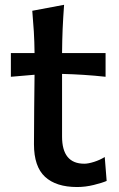

<svg xmlns="http://www.w3.org/2000/svg" viewBox="-20 -751 484 784"><path d="M294.9 12.7Q209 12.7 163.8 -29.1Q118.7 -70.8 118.7 -162.1Q118.7 -236.8 119.6 -309.1Q120.6 -381.3 121.1 -445.8L24.4 -437.5V-534.2H121.1Q120.6 -580.6 118.2 -621.6Q115.7 -662.6 111.8 -707L241.7 -731.4Q237.8 -677.7 235.8 -633.1Q233.9 -588.4 233.4 -534.2H411.1V-437.5Q366.7 -442.4 321.8 -445.3Q276.9 -448.2 233.4 -449.2V-193.4Q233.4 -82.5 324.2 -82.5Q340.3 -82.5 364.3 -90.1Q388.2 -97.7 407.7 -109.9L415.5 -12.2Q397.5 -4.4 363 4.2Q328.6 12.7 294.9 12.7Z"/></svg>

Font: Pinar DS4-Medium
Style: Regular
Weight: 500
Designer: Amin Abedi
Version: Version 2.000